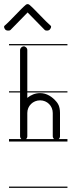

<svg xmlns="http://www.w3.org/2000/svg" viewBox="-46 -676 346 928"><path d="M-2.5 -463V-457H280V-463ZM-2.5 -235V-229H280V-235ZM-2.5 -4V8H280V-4ZM-2.5 226V232H280V226ZM148 -226C124 -226 103 -217 86 -203V-434C86 -440 83 -446 77 -449C75 -451 72 -452 69 -452C66 -452 63 -451 60 -449C55 -446 51 -440 51 -434V-150V-130V-17C51 -11 55 -5 60 -2C63 -1 66 0 69 0C72 0 75 -1 77 -2C83 -5 86 -11 86 -17V-130C86 -164 113 -191 148 -191C182 -191 209 -164 209 -130V-17C209 -11 213 -5 218 -2C221 -1 224 0 227 0C230 0 233 -1 235 -2C241 -5 244 -11 244 -17V-130C244 -164 232 -178 227 -184C207 -208 180 -226 148 -226ZM78.9 -652.9C54.4 -632.7 0.9 -572.3 -23.5 -552.1C-29.3 -547.3 -25.2 -538.7 -20.4 -533C-15.6 -527.2 -1 -526.3 4.7 -531.1L87.5 -615.8L170.3 -531.1C176 -526.3 189.6 -527.2 194.4 -533C199.2 -538.7 204.3 -547.3 198.5 -552.1C174.1 -572.3 120.6 -632.7 96.1 -652.9C90.9 -657.2 84.1 -657.2 78.9 -652.9Z"/></svg>

Font: LetsTraceRuled
Style: Medium
Weight: 500
Version: Version 003.000